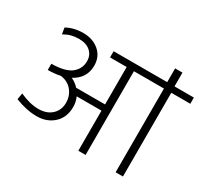

<svg xmlns="http://www.w3.org/2000/svg" viewBox="-143 -935 1238 1152"><g transform="rotate(30 476.0 -359.0)"><path d="M511.2 0V-277.8H339.4Q353.5 -246.6 353.5 -211.4Q353.5 -139.2 307.1 -96.7Q260.7 -54.2 190.2 -54.2Q119.6 -54.2 40.5 -85.4L47.9 -129.4Q118.2 -97.2 177 -97.2Q235.8 -97.2 269.8 -129.6Q303.7 -162.1 303.7 -210.7Q303.7 -259.3 275.4 -294.4Q247.1 -329.6 196.3 -336.9Q154.8 -328.1 109.9 -328.1V-371.1Q210 -372.1 251 -408.7Q288.1 -441.4 288.1 -491.2Q288.1 -532.2 259.3 -557.9Q230.5 -583.5 181.2 -583.5Q151.9 -583.5 128.7 -577.6Q105.5 -571.8 76.7 -555.7L69.8 -599.1Q120.1 -627 185.5 -627Q251 -627 294.9 -589.6Q338.9 -552.2 338.9 -489.7Q338.9 -402.3 258.3 -359.4Q289.6 -344.7 311 -320.8H511.2V-580.1H396V-623H767.1V-718.3H817.9V-623H952.1V-580.1H820.3V0H769.5V-580.1H561.5V0Z"/></g></svg>

Font: Yantramanav Light
Style: Regular
Weight: 300
Version: Version 1.001;PS 1.0;hotconv 1.0.72;makeotf.lib2.5.5900; ttf